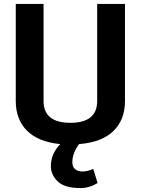

<svg xmlns="http://www.w3.org/2000/svg" viewBox="-20 -720 714 974"><path d="M614 -700V-208Q614 -112 555 -55Q496 2 381 11Q347 57 347 103Q347 127 361.5 138.5Q376 150 399 150Q422 150 453 137L475 208Q435 234 387 234Q307 234 272.5 200Q238 166 238 123Q238 60 286 11Q174 0 117 -57Q60 -114 60 -208V-700H201V-208Q201 -97 337 -97Q473 -97 473 -208V-700Z"/></svg>

Font: KoHo
Style: Bold
Weight: 700
Designer: Cadson Demak & Katatrad Team
Foundry: Cadson Demak Co.,Ltd.
Version: Version 1.000; ttfautohint (v1.6)